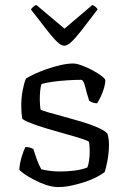

<svg xmlns="http://www.w3.org/2000/svg" viewBox="-20 -757 516 777"><path d="M216 0Q192 0 165.5 -9Q139 -18 115 -31Q91 -44 75.5 -55Q60 -66 58 -72Q60 -96 67.5 -121.5Q75 -147 83 -162Q93 -162 101.5 -159.5Q110 -157 115 -154Q120 -137 128 -114.5Q136 -92 147 -72Q163 -68 182.5 -65.5Q202 -63 222 -63Q250 -63 280 -66.5Q310 -70 333 -79Q338 -89 340.5 -107.5Q343 -126 343 -144Q343 -152 342.5 -162.5Q342 -173 340 -183Q337 -187 311 -195.5Q285 -204 247 -214.5Q209 -225 170.5 -236.5Q132 -248 104 -259Q76 -270 70 -277Q68 -289 67 -302Q66 -315 66 -328Q66 -361 71.5 -390.5Q77 -420 85 -439Q97 -447 119.5 -457.5Q142 -468 169.5 -477.5Q197 -487 225 -493.5Q253 -500 276 -500Q290 -500 311.5 -492Q333 -484 354.5 -472.5Q376 -461 390.5 -450Q405 -439 406 -433Q407 -422 401.5 -402.5Q396 -383 387.5 -365.5Q379 -348 373 -339Q363 -339 354 -342.5Q345 -346 341 -349Q330 -383 324 -408.5Q318 -434 307 -434Q284 -434 252.5 -432Q221 -430 192.5 -426Q164 -422 148 -417Q144 -405 142.5 -388Q141 -371 141 -355Q141 -343 142 -332Q143 -321 144 -314Q148 -310 173 -303Q198 -296 234.5 -286Q271 -276 308.5 -265Q346 -254 375.5 -241Q405 -228 415 -216Q418 -206 419.5 -194.5Q421 -183 421 -172Q421 -139 414.5 -105Q408 -71 403 -60Q391 -51 370 -40Q349 -29 323 -20.5Q297 -12 269.5 -6Q242 0 216 0ZM240 -572Q228 -572 211.5 -587.5Q195 -603 169.5 -635.5Q144 -668 105 -719Q107 -722 112.5 -728Q118 -734 127 -737L241 -641L354 -737Q363 -733 368 -728Q373 -723 375 -719Q335 -666 309.5 -633.5Q284 -601 268 -586.5Q252 -572 240 -572Z"/></svg>

Font: Texturina Medium 12pt ExtraLight
Style: Regular
Weight: 250
Version: Version 1.002